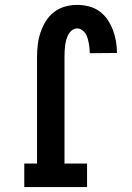

<svg xmlns="http://www.w3.org/2000/svg" viewBox="-20 -763 540 783"><path d="M79 0V-96H131V-530Q131 -555 134 -580.5Q137 -606 145 -630Q153 -654 166.5 -676Q180 -698 200 -713.5Q220 -729 244.5 -736Q269 -743 295 -743Q319 -743 342.5 -737Q366 -731 385.5 -717Q405 -703 418.5 -683Q432 -663 440.5 -640.5Q449 -618 453 -594.5Q457 -571 457 -547L346 -546Q346 -557 345 -567Q344 -577 342 -587.5Q340 -598 337 -608Q334 -618 328.5 -626.5Q323 -635 314 -641Q305 -647 295 -647Q283 -647 273.5 -639.5Q264 -632 258.5 -621.5Q253 -611 250 -599.5Q247 -588 245.5 -576.5Q244 -565 243.5 -553.5Q243 -542 243 -530V-96H335V0Z"/></svg>

Font: Iosevka Curly Slab
Style: Bold
Weight: 700
Monospace: yes
Designer: Belleve Invis
Foundry: Belleve Invis
Version: Version 22.1.2; ttfautohint (v1.8.4)